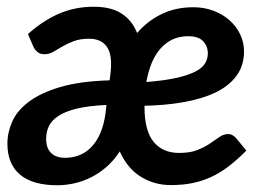

<svg xmlns="http://www.w3.org/2000/svg" viewBox="-20 -542 787 570"><path d="M554 -520.5C519 -520.5 487.6 -513.8 459.8 -500.2C431.9 -486.8 407.7 -468 387 -444C377.7 -468.3 362.6 -487.4 341.8 -501.2C320.9 -515.1 293 -522 258 -522C221.7 -522 187.7 -515.2 156 -501.8C124.3 -488.2 93.3 -468 63 -441L79.5 -402.5C82.5 -396.5 86.6 -391.4 91.8 -387.2C96.9 -383.1 103.5 -381 111.5 -381C121.2 -381 130.1 -383.4 138.2 -388.2C146.4 -393.1 155.4 -398.3 165.2 -404C175.1 -409.7 186.2 -414.9 198.8 -419.8C211.2 -424.6 226.5 -427 244.5 -427C269.2 -427 287 -418.7 298 -402C309 -385.3 312.3 -359.3 308 -324L305.5 -303.5C247.2 -301.8 198.5 -295.2 159.5 -283.8C120.5 -272.2 89.3 -257.8 66 -240.2C42.7 -222.8 26.2 -203.2 16.5 -181.5C6.8 -159.8 2 -137.8 2 -115.5C2 -75.5 14.4 -44.9 39.2 -23.8C64.1 -2.6 101.2 8 150.5 8C166.8 8 183.6 6.1 200.8 2.2C217.9 -1.6 234.6 -7.6 250.8 -15.8C266.9 -23.9 282.2 -34.3 296.8 -47C311.2 -59.7 324.2 -74.8 335.5 -92.5C350.8 -58.5 371.8 -33.3 398.5 -17C425.2 -0.7 454.7 7.5 487 7.5C510.3 7.5 531.8 5.5 551.5 1.5C571.2 -2.5 589.9 -8.7 607.8 -17C625.6 -25.3 642.9 -36 659.8 -49C676.6 -62 693.8 -77.3 711.5 -95L680 -133C677 -136.3 673.6 -139 669.8 -141C665.9 -143 662 -144 658 -144C648.3 -144 639.4 -141.1 631.2 -135.2C623.1 -129.4 613.8 -123 603.5 -116C593.2 -109 580.8 -102.6 566.5 -96.8C552.2 -90.9 533.8 -88 511.5 -88C479.2 -88 454 -99 436 -121C418 -143 409 -177.5 409 -224.5V-228C449 -229 484.2 -232 514.5 -237C544.8 -242 570.9 -248.4 592.8 -256.2C614.6 -264.1 632.7 -273.1 647 -283.2C661.3 -293.4 672.8 -304.2 681.2 -315.8C689.8 -327.2 695.8 -339.2 699.2 -351.8C702.8 -364.2 704.5 -376.7 704.5 -389C704.5 -407 700.7 -424 693 -440C685.3 -456 674.8 -470 661.2 -482C647.8 -494 631.8 -503.4 613.5 -510.2C595.2 -517.1 575.3 -520.5 554 -520.5ZM296 -230.5 293.5 -207.5C290.5 -184.2 285.3 -164.1 278 -147.2C270.7 -130.4 261.8 -116.5 251.2 -105.5C240.8 -94.5 228.8 -86.4 215.5 -81.2C202.2 -76.1 188.2 -73.5 173.5 -73.5C155.5 -73.5 141.6 -78.2 131.8 -87.8C121.9 -97.2 117 -111.5 117 -130.5C117 -143.8 119.8 -156.2 125.2 -167.8C130.8 -179.2 140.3 -189.4 154 -198.2C167.7 -207.1 186 -214.2 209 -219.8C232 -225.2 261 -228.8 296 -230.5ZM538.5 -434.5C558.5 -434.5 573.2 -429.7 582.8 -420C592.2 -410.3 597 -398 597 -383C597 -373.3 594.5 -364 589.5 -355C584.5 -346 575.2 -337.8 561.8 -330.5C548.2 -323.2 529.7 -316.8 506 -311.2C482.3 -305.8 451.8 -301.5 414.5 -298.5C418.2 -319.2 423.4 -337.8 430.2 -354.5C437.1 -371.2 445.7 -385.4 456 -397.2C466.3 -409.1 478.3 -418.2 492 -424.8C505.7 -431.2 521.2 -434.5 538.5 -434.5Z"/></svg>

Font: Lato
Style: Bold Italic
Weight: 700
Italic angle: -7°
Designer: Lukasz Dziedzic
Foundry: tyPoland Lukasz Dziedzic
Version: Version 2.007; 2014-02-27